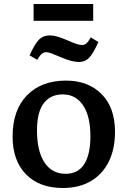

<svg xmlns="http://www.w3.org/2000/svg" viewBox="-20 -926 638 960"><path d="M294 14Q177 14 110 -54.5Q43 -123 43 -243Q43 -376 115 -449.5Q187 -523 310 -523Q421 -523 488 -455.5Q555 -388 555 -267Q555 -180 523.5 -117Q492 -54 433.5 -20Q375 14 294 14ZM308 -57Q370 -57 401 -105Q432 -153 432 -244Q432 -346 395 -400Q358 -454 294 -454Q232 -454 198.5 -409.5Q165 -365 165 -274Q165 -170 202.5 -113.5Q240 -57 308 -57ZM148 -822V-906H446V-822ZM375 -616Q339 -616 284 -640Q251 -654 236 -659.5Q221 -665 212 -665Q199 -665 189.5 -657.5Q180 -650 166 -627L128 -649Q154 -707 175 -728Q196 -749 229 -749Q248 -749 267.5 -743Q287 -737 316 -725Q343 -713 360.5 -707Q378 -701 390 -701Q403 -701 412 -709Q421 -717 434 -739L472 -716Q446 -658 425.5 -637Q405 -616 375 -616Z"/></svg>

Font: Literata 12pt Medium
Style: Regular
Weight: 500
Designer: Latin by Veronika Burian and Jose Scaglione. Greek by Irene Vlachou. Cyrillic by Vera Evstafieva.
Foundry: TypeTogether
Version: Version 3.002